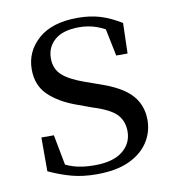

<svg xmlns="http://www.w3.org/2000/svg" viewBox="-67 -591 607 666"><g transform="rotate(-10 236.5 -258.0)"><path d="M221 15Q173 15 134 4.5Q95 -6 54 -25V-144H98L122 -18L85 -20V-56Q113 -37 144 -27Q175 -17 219 -17Q285 -17 318.5 -44Q352 -71 352 -113Q352 -150 329.5 -173.5Q307 -197 246 -216L194 -235Q133 -257 97.5 -291.5Q62 -326 62 -382Q62 -445 110.5 -488Q159 -531 249 -531Q294 -531 329.5 -520Q365 -509 402 -486L399 -379H359L335 -496L366 -490V-458Q336 -479 308 -488.5Q280 -498 249 -498Q192 -498 163 -473Q134 -448 134 -408Q134 -372 158 -349.5Q182 -327 236 -308L287 -290Q363 -264 395 -228Q427 -192 427 -140Q427 -97 403.5 -61.5Q380 -26 335 -5.5Q290 15 221 15Z"/></g></svg>

Font: Noto Serif SC
Style: Regular
Weight: 400
Designer: Ryoko NISHIZUKA 西塚涼子 (kana & ideographs); Frank Grießhammer (Latin, Greek & Cyrillic); Wenlong ZHANG 张文龙 (bopomofo); San
Foundry: Adobe
Version: Version 2.002-H1;hotconv 1.1.0;makeotfexe 2.6.0